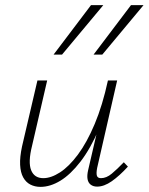

<svg xmlns="http://www.w3.org/2000/svg" viewBox="-20 -724 580 749"><path d="M138 5Q116 5 98.5 -4Q81 -13 70.5 -32Q60 -51 58.5 -81Q57 -111 66 -153L126 -410H164L105 -155Q89 -91 101.5 -60Q114 -29 149 -29Q179 -29 214 -51.5Q249 -74 284 -121Q319 -168 349.5 -240.5Q380 -313 401 -410H425Q401 -302 367 -223Q333 -144 294 -93.5Q255 -43 215.5 -19Q176 5 138 5ZM359 4Q344 4 334 -3.5Q324 -11 321.5 -25.5Q319 -40 324 -61L405 -410H437L359 -69Q355 -48 358 -38.5Q361 -29 374 -29Q395 -29 416 -46.5Q437 -64 463 -91L479 -74Q446 -38 416 -17Q386 4 359 4ZM189 -511 335 -704H383L222 -511ZM345 -511 491 -704H540L379 -511Z"/></svg>

Font: Ysabeau Office ExtraLight
Style: Italic
Weight: 250
Italic angle: -12°
Designer: Christian Thalmann (Catharsis Fonts)
Version: Version 2.001;gftools[0.9.30]; featfreeze: tnum,lnum,ss02